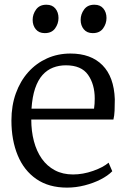

<svg xmlns="http://www.w3.org/2000/svg" viewBox="-20 -802 549 832"><path d="M270.5 11Q191.5 11 137.8 -26Q84 -63 56.8 -128.8Q29.5 -194.5 29.5 -280Q29.5 -344.5 48.8 -397.8Q68 -451 102.5 -489.5Q137 -528 183.8 -549Q230.5 -570 285.5 -570Q374 -570 424 -519.5Q474 -469 477.5 -372Q477.5 -343.5 476.5 -322Q475.5 -300.5 471.5 -284H115.5Q115.5 -233.5 127 -190Q138.5 -146.5 161.2 -114.2Q184 -82 218 -64Q252 -46 296.5 -46Q339.5 -46 383.5 -61.5Q427.5 -77 450.5 -97L466.5 -60Q447.5 -40.5 416.2 -24.5Q385 -8.5 347 1.2Q309 11 270.5 11ZM116.5 -331H387.5Q389 -339 389.8 -352.5Q390.5 -366 390.5 -375Q390.5 -436.5 361.5 -477.8Q332.5 -519 265.5 -519Q235.5 -519 209.8 -509Q184 -499 164.2 -477Q144.5 -455 132.2 -419Q120 -383 116.5 -331ZM173.5 -658.5Q149 -658.5 135.2 -675Q121.5 -691.5 121.5 -716Q121.5 -740.5 136.5 -761Q151.5 -781.5 180.5 -781.5H181.5Q206.5 -781.5 220 -765Q233.5 -748.5 233.5 -724Q233.5 -699.5 218.8 -679Q204 -658.5 174.5 -658.5ZM381.5 -658.5Q357 -658.5 343.2 -675Q329.5 -691.5 329.5 -716Q329.5 -740.5 344.5 -761Q359.5 -781.5 388.5 -781.5H389.5Q414.5 -781.5 428 -765Q441.5 -748.5 441.5 -724Q441.5 -699.5 426.8 -679Q412 -658.5 382.5 -658.5Z"/></svg>

Font: Merriweather Light 18pt Light
Style: Regular
Weight: 300
Version: Version 2.100